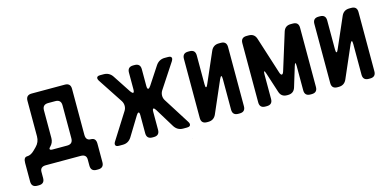

<svg xmlns="http://www.w3.org/2000/svg" viewBox="-62 -831 2644 1298"><g transform="rotate(-15 1260.5 -182.0)"><path d="M30 87Q30 127 70 127H81Q121 127 121 87V44Q121 8 161 8H405Q445 8 445 44V87Q445 127 485 127H496Q536 127 536 87V-43Q536 -83 501 -83Q466 -83 466 -123V-445Q466 -485 426 -485H194Q154 -485 154 -445V-196Q154 -156 126 -128L107 -109Q81 -83 55 -83Q30 -83 30 -43ZM214 -92Q214 -96 217.5 -100Q221 -104 223 -106Q245 -128 245 -160V-354Q245 -394 285 -394H335Q375 -394 375 -354V-123Q375 -83 335 -83H232Q214 -83 214 -92Z M648 -8Q648 9 673 9H700Q739 9 761 -25L843 -159Q852 -174 859 -174Q866 -174 866 -152V-27Q866 13 906 13H916Q956 13 956 -27V-152Q956 -174 963 -174Q970 -174 979 -159L1061 -25Q1083 9 1122 9H1149Q1174 9 1174 -8Q1174 -16 1168 -25L1051 -210Q1042 -225 1042 -242Q1042 -261 1052 -277L1167 -452Q1173 -463 1173 -469Q1173 -485 1149 -485H1125Q1086 -485 1063 -452L981 -327Q971 -312 964 -312Q956 -312 956 -335V-451Q956 -491 916 -491H906Q866 -491 866 -451V-335Q866 -312 858 -312Q852 -312 841 -327L759 -452Q737 -485 697 -485H673Q649 -485 649 -469Q649 -463 655 -452L770 -277Q780 -261 780 -242Q780 -225 771 -210L654 -25Q648 -16 648 -8ZM1168 91V89H1167ZM654 91 655 89H654Z M1289 9H1298Q1338 9 1354 -28L1450 -249Q1458 -267 1463 -267Q1468 -267 1468 -245V-31Q1468 9 1508 9H1518Q1558 9 1558 -31V-445Q1558 -485 1518 -485H1504Q1464 -485 1448 -448L1357 -239Q1350 -221 1344 -221Q1339 -221 1339 -243V-445Q1339 -485 1299 -485H1289Q1249 -485 1249 -445V-31Q1249 9 1289 9Z M1698 9H1708Q1748 9 1748 -31V-202Q1748 -223 1752 -223Q1756 -223 1762 -204L1807 -65Q1819 -27 1859 -27H1866Q1906 -27 1918 -65L1960 -203Q1966 -222 1969 -222Q1973 -222 1973 -201V-31Q1973 9 2013 9H2022Q2062 9 2062 -31V-445Q2062 -485 2022 -485H2007Q1967 -485 1955 -447L1875 -190Q1869 -171 1861 -171Q1853 -171 1847 -190L1765 -447Q1753 -485 1713 -485H1698Q1658 -485 1658 -445V-31Q1658 9 1698 9Z M2202 9H2211Q2251 9 2267 -28L2363 -249Q2371 -267 2376 -267Q2381 -267 2381 -245V-31Q2381 9 2421 9H2431Q2471 9 2471 -31V-445Q2471 -485 2431 -485H2417Q2377 -485 2361 -448L2270 -239Q2263 -221 2257 -221Q2252 -221 2252 -243V-445Q2252 -485 2212 -485H2202Q2162 -485 2162 -445V-31Q2162 9 2202 9Z"/></g></svg>

Font: WDXL Lubrifont JP N
Style: Regular
Weight: 400
Designer: [WDXL Lubrifont] Copyright 2020-2022 (c) NightFurySL2001, Skr-ZERO; [ZCOOL QingKe HuangYou] Copyright 2018-2022 (c) The 
Version: Version 2.001;hotconv 1.1.1;makeotfexe 2.6.0